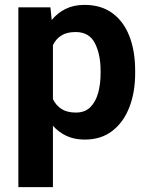

<svg xmlns="http://www.w3.org/2000/svg" viewBox="-20 -558 602 781"><path d="M529.8 -270V-259.8Q529.8 -182.6 506.1 -121.6Q482.4 -60.5 436.8 -25.4Q391.1 9.8 324.7 9.8Q282.7 9.8 250.7 -5.1Q218.8 -20 195.3 -46.4V203.1H54.7V-528.3H185.1L190.4 -476.6Q214.4 -505.9 247.3 -522Q280.3 -538.1 323.7 -538.1Q391.1 -538.1 437 -504.6Q482.9 -471.2 506.3 -410.9Q529.8 -350.6 529.8 -270ZM389.2 -259.8V-270Q389.2 -336.9 366 -382.3Q342.8 -427.7 287.6 -427.7Q252.4 -427.7 230 -413.8Q207.5 -399.9 195.3 -374.5V-154.8Q207.5 -129.4 230.2 -114.7Q252.9 -100.1 288.6 -100.1Q325.2 -100.1 347.2 -121.8Q369.1 -143.6 379.2 -179.9Q389.2 -216.3 389.2 -259.8Z"/></svg>

Font: Vazirmatn UI
Style: Bold
Weight: 700
Designer: Saber Rastikerdar
Foundry: Saber Rastikerdar
Version: Version 33.003